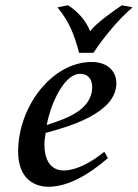

<svg xmlns="http://www.w3.org/2000/svg" viewBox="-20 -698 525 731"><path d="M49 -121C49 -24 104 13 165 13C235 13 312 -28 391 -96L377 -120C325 -78 269 -49 223 -49C166 -49 149 -99 149 -149C149 -162 152 -178 154 -192C243 -216 423 -267 423 -381C423 -429 387 -462 329 -462C178 -462 49 -292 49 -121ZM158 -222C166 -275 215 -417 286 -417C308 -417 331 -403 331 -367C331 -277 227 -245 158 -222ZM199 -670C244 -614 262 -569 281 -497H336C372 -553 434 -628 485 -670L444 -678C411 -655 348 -612 323 -579C308 -620 273 -657 239 -678Z"/></svg>

Font: KpRoman
Style: SemiboldItalic
Weight: 600
Italic angle: -11°
Version: Version 0.66